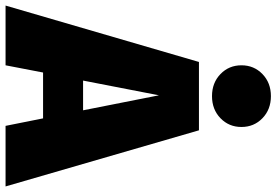

<svg xmlns="http://www.w3.org/2000/svg" viewBox="-197 -823 995 691"><g transform="rotate(90 300.5 -477.5)"><path d="M381 -135H216L190 0H-25L178 -696H424L626 0H408ZM352 -279 298 -552 245 -279ZM412 -849Q412 -804 380.5 -773.5Q349 -743 301 -743Q253 -743 221.5 -773.5Q190 -804 190 -849Q190 -894 221.5 -924.5Q253 -955 301 -955Q349 -955 380.5 -924.5Q412 -894 412 -849Z"/></g></svg>

Font: FiraGO Heavy
Style: Regular
Weight: 900
Designer: bBox Type
Foundry: bBox Type GmbH
Version: Version 1.001